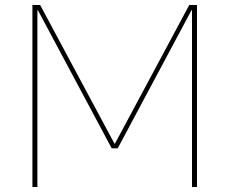

<svg xmlns="http://www.w3.org/2000/svg" viewBox="-20 -750 920 770"><path d="M110 0V-730H141L439 -174H441L739 -730H770V0H750V-709H748L452 -155H428L132 -709H130V0Z"/></svg>

Font: M PLUS 1 Thin
Style: Regular
Weight: 100
Designer: Coji Morishita
Foundry: UNDERFOREST DESIGN
Version: Version 1.001